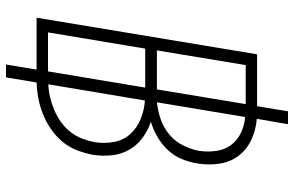

<svg xmlns="http://www.w3.org/2000/svg" viewBox="-190 -688 980 640"><g transform="rotate(90 300.0 -368.0)"><path d="M195 102 212 0H39L161 -735H334L351 -838H394L376 -734Q413 -731 445.5 -716Q478 -701 499 -673.5Q520 -646 525.5 -610Q531 -574 525 -537Q521 -511 510.5 -485Q500 -459 481 -438.5Q462 -418 437.5 -403.5Q413 -389 386 -381Q415 -371 439.5 -353Q464 -335 479 -309Q494 -283 497.5 -251.5Q501 -220 496 -188Q491 -161 481 -135Q471 -109 453 -87Q435 -65 411 -48.5Q387 -32 361 -21.5Q335 -11 308.5 -6Q282 -1 255 0L238 102ZM148 -401H278L327 -697H197ZM321 -401Q349 -404 377 -413.5Q405 -423 428 -442Q451 -461 464.5 -488Q478 -515 483 -542Q487 -571 483 -599Q479 -627 463.5 -648Q448 -669 423 -681Q398 -693 370 -695ZM218 -38 272 -362H142L88 -38ZM261 -39Q283 -40 304.5 -45Q326 -50 347 -59Q368 -68 387 -81.5Q406 -95 420 -113Q434 -131 442 -152Q450 -173 454 -194Q459 -227 453 -258.5Q447 -290 426.5 -312.5Q406 -335 376.5 -347Q347 -359 315 -361Z"/></g></svg>

Font: Iosevka Curly XLtEx
Style: Italic
Weight: 200
Width: 7
Italic angle: -9°
Monospace: yes
Designer: Belleve Invis
Foundry: Belleve Invis
Version: Version 11.1.0; ttfautohint (v1.8.3)